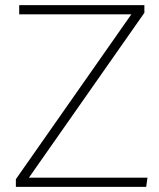

<svg xmlns="http://www.w3.org/2000/svg" viewBox="-20 -730 620 750"><path d="M42 0V-30L493 -674H55V-710H544V-680L93 -36H556L551 0Z"/></svg>

Font: Livvic ExtraLight
Style: Regular
Weight: 275
Designer: Jacques Le Bailly, Baron von Fonthausen
Version: Version 1.001; ttfautohint (v1.8.2)